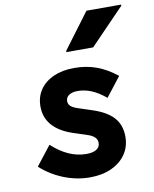

<svg xmlns="http://www.w3.org/2000/svg" viewBox="-91 -887 782 973"><g transform="rotate(-10 300.0 -400.5)"><path d="M293.5 17Q225 17 159 -9.2Q93 -35.5 41.5 -82.5L119 -181.5Q203.5 -103 296 -103Q330 -103 348 -114.8Q366 -126.5 366 -148.5Q366 -180.5 319.5 -196L245 -220.5Q178.5 -242.5 143 -282.5Q107.5 -322.5 107.5 -380Q107.5 -429.5 132.5 -466Q157.5 -502.5 203 -522.8Q248.5 -543 309 -543Q372 -543 424.2 -523.8Q476.5 -504.5 527.5 -464L450 -364.5Q413 -395.5 378 -410.2Q343 -425 306.5 -425Q278.5 -425 262 -414Q245.5 -403 245.5 -384Q245.5 -368.5 256 -358.2Q266.5 -348 290.5 -340L365 -315.5Q437.5 -291.5 471.2 -253.2Q505 -215 505 -155.5Q505 -104 478.2 -65.2Q451.5 -26.5 404 -4.8Q356.5 17 293.5 17ZM284.5 -629 285.5 -636 421.5 -818H600.5L599 -811.5L422.5 -629Z"/></g></svg>

Font: Google Sans Code
Style: Italic
Weight: 400
Italic angle: -10°
Monospace: yes
Designer: Google Sans Code Authors
Foundry: Google LLC
Version: Version 6.000